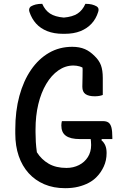

<svg xmlns="http://www.w3.org/2000/svg" viewBox="-20 -965 640 1005"><path d="M304 -331H519Q538 -331 548.5 -323Q559 -315 563.5 -296.5Q568 -278 568 -246V-237H400Q373 -237 354.5 -241.5Q336 -246 324 -255Q312 -264 306.5 -277.5Q301 -291 301 -309Q301 -315 302 -321.5Q303 -328 304 -331ZM358 -720Q377 -720 393.5 -717Q410 -714 424 -708Q438 -702 450.5 -693Q463 -684 475 -672Q499 -649 508.5 -623Q518 -597 518 -557Q518 -542 518 -527Q518 -512 518 -497Q518 -482 518 -468Q511 -465 500 -463Q489 -461 476 -461Q444 -461 427.5 -472.5Q411 -484 411 -511Q411 -541 412 -561.5Q413 -582 412.5 -600Q412 -618 409 -639L428 -601Q412 -613 396.5 -617.5Q381 -622 364 -622Q322 -622 285.5 -596.5Q249 -571 222 -525.5Q195 -480 180.5 -419.5Q166 -359 166 -288V-272Q166 -246 167.5 -221.5Q169 -197 173 -168Q197 -130 235 -108Q273 -86 328 -86Q364 -86 393.5 -101Q423 -116 440 -143Q457 -170 457 -206Q457 -217 456 -226Q455 -235 454 -243.5Q453 -252 451 -260H519L511 -231Q524 -220 531 -204Q538 -188 538 -164Q538 -125 523 -93Q508 -61 486 -39Q469 -21 444.5 -8Q420 5 389.5 12.5Q359 20 321 20Q260 20 212 -0.5Q164 -21 130 -58.5Q96 -96 78 -148.5Q60 -201 60 -266V-288Q60 -384 81.5 -463Q103 -542 142.5 -599.5Q182 -657 236.5 -688.5Q291 -720 358 -720ZM427 -945Q447 -945 461 -941.5Q475 -938 487 -931Q494 -926 495.5 -919Q497 -912 494 -903Q483 -867 459.5 -841.5Q436 -816 401 -802Q366 -788 318 -788H310Q263 -788 227.5 -802Q192 -816 169 -841.5Q146 -867 134 -903Q131 -912 133 -919Q135 -926 141 -931Q153 -938 167 -941.5Q181 -945 201 -945Q216 -911 242 -894Q268 -877 314 -873Q360 -877 386 -894Q412 -911 427 -945Z"/></svg>

Font: Recursive Monospace Casual Medium
Style: Regular
Weight: 500
Version: Version 1.047